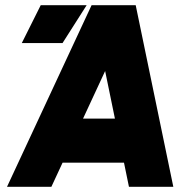

<svg xmlns="http://www.w3.org/2000/svg" viewBox="-20 -720 694 740"><path d="M64 -554H221L314 -700H137ZM477 0H648L503 -700H333ZM7 0H178L503 -700H333ZM107 -93H567L591 -263H131Z"/></svg>

Font: Unageo
Style: Black-Italic
Weight: 900
Designer: Richard Sepsi
Foundry: Richard Sepsi
Version: Version 2.000